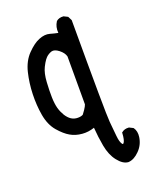

<svg xmlns="http://www.w3.org/2000/svg" viewBox="-154 -782 807 1008"><g transform="rotate(-20 250.0 -278.0)"><path d="M385.3 140.6Q355.5 138.7 327.6 103Q300.3 68.8 290 13.2Q280.8 -37.6 276.9 -90.8Q242.2 -79.1 209 -82Q171.9 -85 143.6 -101.6Q115.2 -117.7 84.5 -153.3Q53.2 -189.9 43 -248Q33.2 -305.2 35.2 -366.5Q37.1 -427.7 50.8 -484.4Q64.9 -542 100.1 -578.1Q117.7 -596.2 134.5 -608.6Q151.4 -621.1 167.5 -627.4Q200.7 -641.1 228 -633.3Q249.5 -627 271.5 -622.6Q270 -640.1 273.4 -655Q276.9 -669.9 285.2 -682.6L285.6 -683.6L286.1 -684.1Q301.8 -697.3 325.7 -695.3H326.7L327.6 -694.8L347.2 -685.1L349.1 -684.1L349.6 -682.6L350.1 -682.1L359.9 -662.6L360.4 -661.6V-660.2Q360.4 -139.2 365.2 -91.8Q370.1 -44.4 373 -10.3Q376 22.5 385.3 36.1Q385.7 37.1 386.2 37.8Q386.7 38.6 387.2 39.1Q387.7 39.6 388.2 40Q388.7 40.5 389.2 40.5Q392.1 43 396 37.1Q400.4 31.2 403.3 18.3Q406.2 5.4 407.2 -14.2V-16.6L409.2 -18.1Q424.8 -31.2 448.7 -29.3H449.7L450.7 -28.8L470.2 -19L471.7 -18.1L472.7 -17.1Q487.8 4.4 483.4 36.1Q477.1 79.1 447.3 108.4Q417.5 138.7 386.2 140.6H385.7ZM245.1 -175.3Q253.9 -186.5 260 -195.8Q266.1 -205.1 269.5 -211.4Q272.9 -217.8 274.4 -222.7V-490.2Q269 -511.7 245.1 -530.3Q221.7 -548.3 204.6 -543.5Q186.5 -537.6 172.9 -524.4Q168.5 -520 163.8 -513.7Q159.2 -507.3 154.1 -498.8Q148.9 -490.2 144 -480Q136.2 -464.4 131.8 -444.6Q127.4 -424.8 126 -400.9Q123 -352.5 124 -315.4Q124.5 -297.4 126.5 -282.2Q128.4 -267.1 131.6 -255.4Q134.8 -243.7 139.6 -232.4Q144.5 -221.2 150.9 -210.4Q163.6 -189.9 179.7 -179.2Q187.5 -174.3 196.5 -171.6Q205.6 -168.9 215.8 -168.9Q226.1 -168.9 233.4 -170.7Q240.7 -172.4 245.1 -175.3Z"/></g></svg>

Font: NaikaiFont
Style: SemiBold
Weight: 600
Version: Version 1.89